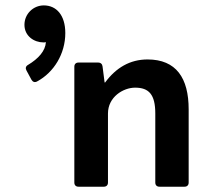

<svg xmlns="http://www.w3.org/2000/svg" viewBox="-20 -705 795 725"><path d="M145.5 -684.6C105.5 -684.6 72.3 -652.3 72.3 -611.3C72.3 -568.4 109.4 -544.9 143.6 -544.9C147.5 -544.9 150.4 -544.9 153.3 -545.9C151.4 -512.7 125 -483.4 85.9 -460C77.1 -455.1 75.2 -447.3 80.1 -438.5L98.6 -404.3C103.5 -395.5 111.3 -392.6 120.1 -397.5C183.6 -431.6 226.6 -502 226.6 -580.1C226.6 -648.4 192.4 -684.6 145.5 -684.6ZM537.1 -480.5C470.7 -480.5 418 -449.2 377 -393.6H375L367.2 -454.1C366.2 -462.9 360.4 -468.8 350.6 -468.8H276.4C266.6 -468.8 260.7 -462.9 260.7 -453.1V-15.6C260.7 -5.9 266.6 0 276.4 0H372.1C381.8 0 387.7 -5.9 387.7 -15.6V-276.4C387.7 -338.9 445.3 -374 490.2 -374C542 -374 566.4 -348.6 566.4 -276.4V-15.6C566.4 -5.9 572.3 0 582 0H676.8C686.5 0 692.4 -5.9 692.4 -15.6V-292C692.4 -410.2 645.5 -480.5 537.1 -480.5Z"/></svg>

Font: Ed Sans Neue SemiBold
Style: Regular
Weight: 600
Designer: Stephen Hutchings
Version: Version 1.004;PS 001.004;hotconv 1.0.88;makeotf.lib2.5.64775